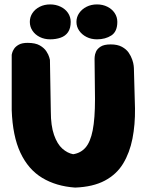

<svg xmlns="http://www.w3.org/2000/svg" viewBox="-20 -846 664 869"><path d="M320 3Q234 -3 171 -41Q108 -79 72.5 -154.5Q37 -230 33 -348V-598Q33 -598 35 -606.5Q37 -615 44 -625.5Q51 -636 65.5 -644Q80 -652 105 -652Q140 -652 160 -640.5Q180 -629 190 -613.5Q200 -598 203 -586.5Q206 -575 206 -575L210 -341Q210 -277 224.5 -235.5Q239 -194 262 -173.5Q285 -153 311 -148Q345 -153 367 -178Q389 -203 399.5 -256Q410 -309 410 -398L408 -579Q408 -579 408.5 -589Q409 -599 414.5 -612Q420 -625 435.5 -635Q451 -645 481 -645Q512 -645 532 -634Q552 -623 562.5 -607.5Q573 -592 578.5 -576Q584 -560 585 -549Q586 -538 586 -538L591 -355Q592 -282 579.5 -218.5Q567 -155 537.5 -106Q508 -57 454.5 -28.5Q401 0 320 3ZM419 -668Q393 -668 372 -678.5Q351 -689 338.5 -707Q326 -725 326 -747Q326 -769 338.5 -787Q351 -805 372 -815.5Q393 -826 419 -826Q445 -826 466 -815.5Q487 -805 499 -787Q511 -769 511 -747Q511 -703 484 -685.5Q457 -668 419 -668ZM207 -668Q181 -668 160 -678.5Q139 -689 127 -707Q115 -725 115 -747Q115 -769 127 -787Q139 -805 160 -815.5Q181 -826 207 -826Q233 -826 254.5 -815.5Q276 -805 288 -787Q300 -769 300 -747Q300 -718 288 -700.5Q276 -683 254.5 -675.5Q233 -668 207 -668Z"/></svg>

Font: Sour Gummy Black ExtraBold
Style: Regular
Weight: 800
Version: Version 1.000